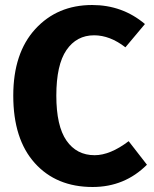

<svg xmlns="http://www.w3.org/2000/svg" viewBox="-20 -730 615 767"><path d="M348 -710Q469 -710 559 -634L481 -541Q419 -589 356 -589Q286 -589 245.5 -530Q205 -471 205 -348Q205 -227 245.5 -168.5Q286 -110 358 -110Q420 -110 494 -166L567 -72Q478 17 350 17Q205 17 119 -78.5Q33 -174 33 -348Q33 -518 121 -614Q209 -710 348 -710Z"/></svg>

Font: Fira Sans
Style: Bold
Weight: 700
Designer: bBox Type GmbH & Carrois Corporate GbR & Edenspiekermann AG
Foundry: bBox Type GmbH & Carrois Corporate GbR & Edenspiekermann AG
Version: Version 4.301;PS 004.301;hotconv 1.0.88;makeotf.lib2.5.64775